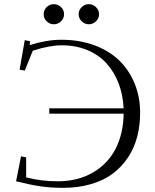

<svg xmlns="http://www.w3.org/2000/svg" viewBox="-20 -902 754 932"><path d="M58.1 -22 82 -143.1 106.9 -138.2V-41Q179.2 -22 259.8 -22Q358.4 -22 431.4 -64.7Q504.4 -107.4 541.7 -181.2Q579.1 -254.9 580.1 -350.1H219.2V-376H580.1Q577.1 -441.4 555.9 -496.8Q534.7 -552.2 497.6 -593.8Q460.4 -635.3 404.3 -658.7Q348.1 -682.1 278.8 -682.1Q219.7 -682.1 139.2 -655.8L100.1 -559.1L75.2 -564L100.1 -707L126 -702.1L124 -683.1Q207 -709 276.9 -709Q366.2 -709 439 -681.9Q511.7 -654.8 559.8 -607.4Q607.9 -560.1 634 -495.4Q660.2 -430.7 660.2 -355Q660.2 -293.5 646.2 -239.3Q632.3 -185.1 602.3 -139.2Q572.3 -93.3 528.8 -60.3Q485.4 -27.3 423.3 -8.8Q361.3 9.8 286.1 9.8Q225.1 9.8 174.8 2.2Q124.5 -5.4 58.1 -22ZM206.5 -798.6Q191.9 -813 191.9 -833Q191.9 -853 206.5 -867.4Q221.2 -881.8 241.2 -881.8Q261.2 -881.8 276.1 -867.4Q291 -853 291 -833Q291 -813 276.1 -798.6Q261.2 -784.2 241.2 -784.2Q221.2 -784.2 206.5 -798.6ZM376.5 -798.6Q361.8 -813 361.8 -833Q361.8 -853 376.5 -867.4Q391.1 -881.8 411.1 -881.8Q431.2 -881.8 446 -867.4Q460.9 -853 460.9 -833Q460.9 -813 446 -798.6Q431.2 -784.2 411.1 -784.2Q391.1 -784.2 376.5 -798.6Z"/></svg>

Font: Dehuti
Style: Book
Weight: 400
Version: Version 1.2